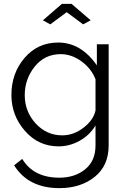

<svg xmlns="http://www.w3.org/2000/svg" viewBox="-20 -750 657 993"><path d="M240 -624 202 -645 300 -730H350L449 -645L410 -624L325 -687ZM283 7Q179 7 109 -73Q39 -153 39 -259Q39 -371 107 -450.5Q175 -530 281 -530Q399 -530 481 -412V-521H542V2Q542 107 469.5 165Q397 223 287 223Q127 223 53 105L95 72Q154 169 287 169Q367 169 420.5 125.5Q474 82 474 2V-101Q444 -51 392 -22Q340 7 283 7ZM302 -50Q361 -50 412.5 -90Q464 -130 474 -179V-340Q452 -396 401 -433Q350 -470 294 -470Q211 -470 159.5 -405.5Q108 -341 108 -258Q108 -173 164.5 -111.5Q221 -50 302 -50Z"/></svg>

Font: Raleway
Style: Regular
Weight: 400
Designer: Matt McInerney, Pablo Impallari, Rodrigo Fuenzalida
Foundry: Matt McInerney, Pablo Impallari, Rodrigo Fuenzalida
Version: Version 1.000;PS 001.001;hotconv 1.0.56; ttfautohint (v1.5)